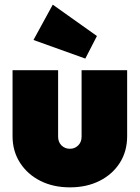

<svg xmlns="http://www.w3.org/2000/svg" viewBox="-20 -794 601 826"><path d="M281 12Q209 12 153.5 -16Q98 -44 66 -94Q34 -144 34 -208V-492H230V-206Q230 -183 244.5 -168.5Q259 -154 281 -154Q302 -154 316.5 -168.5Q331 -183 331 -206V-492H527V-208Q527 -143 495.5 -93.5Q464 -44 408.5 -16Q353 12 281 12ZM347 -542 124 -622 207 -774 397 -639Z"/></svg>

Font: Outfit Black
Style: Regular
Weight: 900
Designer: Rodrigo Fuenzalida
Foundry: fragTYPE
Version: Version 1.100; ttfautohint (v1.8.4.7-5d5b)